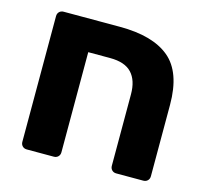

<svg xmlns="http://www.w3.org/2000/svg" viewBox="-87 -670 824 769"><g transform="rotate(15 324.5 -285.5)"><path d="M86 0Q75 0 68 -7Q61 -14 61 -25V-546Q61 -557 68 -564Q75 -571 86 -571H319Q456 -571 525 -513.5Q594 -456 594 -321V-25Q594 -14 587 -7Q580 0 569 0H457Q446 0 439 -7Q432 -14 432 -25V-321Q432 -379 403.5 -409.5Q375 -440 314 -440H223V-25Q223 -14 216 -7Q209 0 198 0Z"/></g></svg>

Font: Fz Rubik
Style: Bold
Weight: 700
Designer: Hubert and Fischer
Foundry: Hubert and Fischer
Version: Vit hóa bi FontZin.com